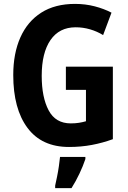

<svg xmlns="http://www.w3.org/2000/svg" viewBox="-20 -744 659 985"><path d="M318 -402H559V-30Q507 -11 451.5 -0.5Q396 10 334 10Q194 10 121 -88Q48 -186 48 -359Q48 -470 84.5 -552Q121 -634 191.5 -679Q262 -724 365 -724Q418 -724 466 -711.5Q514 -699 552 -679L509 -564Q478 -583 442 -593.5Q406 -604 368 -604Q284 -604 239 -538.5Q194 -473 194 -355Q194 -245 229.5 -178Q265 -111 343 -111Q366 -111 385 -114Q404 -117 421 -122V-283H318ZM418 72Q406 108 387.5 147Q369 186 347 221H263V208Q267 190 272.5 163.5Q278 137 282 109Q286 81 288 61H418Z"/></svg>

Font: Noto Sans Condensed
Style: Bold
Weight: 700
Width: 3
Designer: Monotype Design Team
Foundry: Monotype Imaging Inc.
Version: Version 2.013; ttfautohint (v1.8.4.7-5d5b)